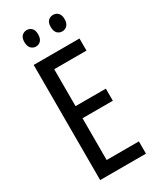

<svg xmlns="http://www.w3.org/2000/svg" viewBox="-224 -963 850 1031"><g transform="rotate(-30 201.0 -447.5)"><path d="M357 0H73V-714H357V-639H157V-410H345V-335H157V-76H357ZM91 -845Q91 -871 103.5 -883Q116 -895 134 -895Q152 -895 164 -882.5Q176 -870 176 -845Q176 -819 164 -806Q152 -793 134 -793Q116 -793 103.5 -806Q91 -819 91 -845ZM254 -845Q254 -871 266.5 -883Q279 -895 297 -895Q315 -895 327.5 -882.5Q340 -870 340 -845Q340 -819 327.5 -806Q315 -793 297 -793Q278 -793 266 -806Q254 -819 254 -845Z"/></g></svg>

Font: Noto Sans Sinhala UI ExtraCondensed
Style: Regular
Weight: 400
Width: 2
Designer: Jelle Bosma - Monotype Design Team
Foundry: Monotype Imaging Inc.
Version: Version 2.006; ttfautohint (v1.8.4.7-5d5b)